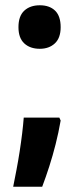

<svg xmlns="http://www.w3.org/2000/svg" viewBox="-20 -574 297 728"><path d="M210 -117Q202 -71 191 -27.5Q180 16 167 56.5Q154 97 140 134H30Q36 104 42.5 70Q49 36 54.5 0.5Q60 -35 64 -68Q68 -101 70 -128H205ZM50 -471Q50 -513 72 -533.5Q94 -554 131 -554Q168 -554 189 -533.5Q210 -513 210 -471Q210 -430 188 -409.5Q166 -389 131 -389Q94 -389 72 -409.5Q50 -430 50 -471Z"/></svg>

Font: Noto Sans Display Condensed
Style: Bold
Weight: 700
Width: 3
Designer: Monotype Design Team
Foundry: Monotype Imaging Inc.
Version: Version 2.003